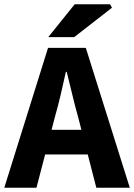

<svg xmlns="http://www.w3.org/2000/svg" viewBox="-26 -875 625 895"><path d="M-6 0 198 -652H374L579 0H423L338 -330Q324 -379 311 -434Q298 -489 285 -540H281Q270 -489 257 -434Q244 -379 230 -330L144 0ZM128 -155V-270H442V-155ZM199 -702 322 -855H487L496 -839L320 -702Z"/></svg>

Font: Source Sans 3 ExtraLight
Style: Bold
Weight: 700
Version: Version 3.052;hotconv 1.1.0;makeotfexe 2.6.0